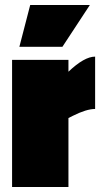

<svg xmlns="http://www.w3.org/2000/svg" viewBox="-20 -743 408 763"><path d="M252 0H28V-505H252V-458Q315 -518 358 -518V-310Q324 -310 270 -283L252 -274ZM100 -723H337L228 -557H57Z"/></svg>

Font: Titillium Web
Style: Black
Weight: 900
Version: Version 1.001;PS 35.000;hotconv 1.0.70;makeotf.lib2.5.55311